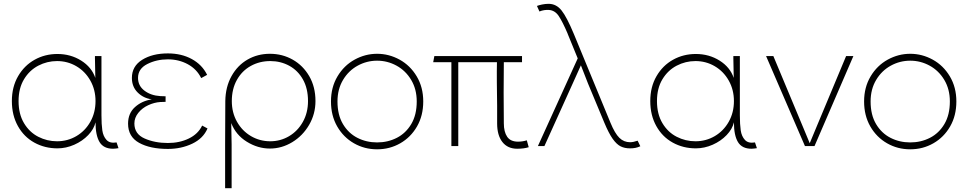

<svg xmlns="http://www.w3.org/2000/svg" viewBox="-20 -763 5055 1003"><path d="M479 -235Q479 -294 452 -342Q425 -390 379 -417Q333 -444 278 -444Q226 -444 180 -420Q134 -396 105.5 -349Q77 -302 77 -235Q77 -167 105.5 -119.5Q134 -72 180 -48.5Q226 -25 278 -25Q333 -25 379 -52Q425 -79 452 -127Q479 -175 479 -235ZM280 -481Q349 -481 404 -446.5Q459 -412 478 -356L476 -458V-470H510V-161Q510 -113 514.5 -82Q519 -51 536.5 -32Q554 -13 589 -19L599 11Q592 12 585 13Q578 14 571 14Q521 14 500 -21Q479 -56 479 -124Q471 -89 441 -57.5Q411 -26 368 -7Q325 12 280 12Q214 12 159.5 -18Q105 -48 73.5 -104.5Q42 -161 42 -235Q42 -309 74.5 -365Q107 -421 161 -451Q215 -481 280 -481Z M857 15Q764 15 706.5 -17Q649 -49 649 -117Q649 -171 685 -203.5Q721 -236 773 -244Q729 -250 699 -280Q669 -310 669 -356Q669 -417 722.5 -450.5Q776 -484 857 -484Q928 -484 982 -454.5Q1036 -425 1062 -372L1031 -355Q1008 -402 961 -427.5Q914 -453 857 -453Q798 -453 749.5 -428.5Q701 -404 701 -356Q701 -315 734.5 -289.5Q768 -264 817 -261Q828 -260 845 -260V-231Q828 -231 817 -230Q786 -228 754.5 -213.5Q723 -199 702.5 -173.5Q682 -148 682 -118Q682 -63 735.5 -39.5Q789 -16 857 -16Q918 -16 966.5 -39.5Q1015 -63 1036 -107L1064 -92Q1042 -40 984.5 -12.5Q927 15 857 15Z M1589 -235Q1589 -301 1562.5 -348Q1536 -395 1491 -419.5Q1446 -444 1392 -444Q1336 -444 1290 -418.5Q1244 -393 1217.5 -345.5Q1191 -298 1191 -235Q1191 -175 1218 -127Q1245 -79 1291 -52Q1337 -25 1392 -25Q1445 -25 1490 -51.5Q1535 -78 1562 -126Q1589 -174 1589 -235ZM1628 -235Q1628 -168 1595 -111Q1562 -54 1507 -20.5Q1452 13 1390 13Q1327 13 1269.5 -22.5Q1212 -58 1188 -120L1190 -8V220H1156V-8Q1156 -159 1157 -235Q1158 -309 1189.5 -365.5Q1221 -422 1273.5 -452Q1326 -482 1390 -482Q1455 -482 1509 -451.5Q1563 -421 1595.5 -365Q1628 -309 1628 -235Z M1743 -233Q1743 -163 1771.5 -115Q1800 -67 1847 -43Q1894 -19 1950 -19Q2006 -19 2053 -43Q2100 -67 2128.5 -115Q2157 -163 2157 -233Q2157 -297 2128 -345.5Q2099 -394 2051.5 -420Q2004 -446 1950 -446Q1896 -446 1848.5 -420Q1801 -394 1772 -345.5Q1743 -297 1743 -233ZM1709 -233Q1709 -307 1743 -364Q1777 -421 1832.5 -451.5Q1888 -482 1950 -482Q2012 -482 2067.5 -451.5Q2123 -421 2157 -364Q2191 -307 2191 -233Q2191 -159 2158.5 -102.5Q2126 -46 2071 -14.5Q2016 17 1950 17Q1884 17 1829 -14.5Q1774 -46 1741.5 -102.5Q1709 -159 1709 -233Z M2577 -118Q2577 -164 2577 -210Q2576 -273 2575.5 -333.5Q2575 -394 2576 -438H2374V0H2338V-438H2243L2249 -470H2707V-438H2612Q2610 -279 2612 -119Q2612 -74 2629.5 -48.5Q2647 -23 2686 -23Q2710 -23 2732 -30L2742 6Q2717 14 2682 14Q2632 14 2604.5 -21Q2577 -56 2577 -118Z M3137 -122 3052 -326 3009 -436H3021L2971 -325L2824 0H2790L2998 -458L2946 -585L2945 -588Q2919 -649 2899 -679Q2879 -709 2848 -711Q2836 -712 2823 -710Q2810 -708 2798 -703L2785 -732Q2795 -736 2812 -739.5Q2829 -743 2846 -743Q2886 -743 2913.5 -708.5Q2941 -674 2978 -585L3169 -122Q3192 -66 3215.5 -43Q3239 -20 3272 -20Q3280 -20 3289.5 -22Q3299 -24 3311 -28L3325 1Q3312 7 3299.5 9.5Q3287 12 3271 12Q3243 12 3222 1.5Q3201 -9 3180.5 -38Q3160 -67 3137 -122Z M3814 -235Q3814 -294 3787 -342Q3760 -390 3714 -417Q3668 -444 3613 -444Q3561 -444 3515 -420Q3469 -396 3440.5 -349Q3412 -302 3412 -235Q3412 -167 3440.5 -119.5Q3469 -72 3515 -48.5Q3561 -25 3613 -25Q3668 -25 3714 -52Q3760 -79 3787 -127Q3814 -175 3814 -235ZM3615 -481Q3684 -481 3739 -446.5Q3794 -412 3813 -356L3811 -458V-470H3845V-161Q3845 -113 3849.5 -82Q3854 -51 3871.5 -32Q3889 -13 3924 -19L3934 11Q3927 12 3920 13Q3913 14 3906 14Q3856 14 3835 -21Q3814 -56 3814 -124Q3806 -89 3776 -57.5Q3746 -26 3703 -7Q3660 12 3615 12Q3549 12 3494.5 -18Q3440 -48 3408.5 -104.5Q3377 -161 3377 -235Q3377 -309 3409.5 -365Q3442 -421 3496 -451Q3550 -481 3615 -481Z M4235 0H4185L3982 -470H4020L4175 -99L4212 -10H4208L4245 -99L4400 -470H4438Z M4528 -233Q4528 -163 4556.5 -115Q4585 -67 4632 -43Q4679 -19 4735 -19Q4791 -19 4838 -43Q4885 -67 4913.5 -115Q4942 -163 4942 -233Q4942 -297 4913 -345.5Q4884 -394 4836.5 -420Q4789 -446 4735 -446Q4681 -446 4633.5 -420Q4586 -394 4557 -345.5Q4528 -297 4528 -233ZM4494 -233Q4494 -307 4528 -364Q4562 -421 4617.5 -451.5Q4673 -482 4735 -482Q4797 -482 4852.5 -451.5Q4908 -421 4942 -364Q4976 -307 4976 -233Q4976 -159 4943.5 -102.5Q4911 -46 4856 -14.5Q4801 17 4735 17Q4669 17 4614 -14.5Q4559 -46 4526.5 -102.5Q4494 -159 4494 -233Z"/></svg>

Font: Kreadon
Style: Regular
Weight: 400
Designer: kohakuno
Foundry: StudioGnu
Version: Version 1.000;Glyphs 3.1.2 (3151)